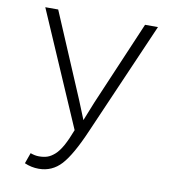

<svg xmlns="http://www.w3.org/2000/svg" viewBox="-83 -807 816 894"><g transform="rotate(10 325.0 -360.0)"><path d="M59.1 -732.9H120.1L289.1 -335L325.2 -246.1L360.8 -335L530.8 -732.9H591.8L359.9 -200.2Q308.6 -81.1 265.4 -33.9Q222.2 13.2 159.2 13.2Q124 13.2 91.8 -1L109.9 -51.8Q130.9 -43.9 149.9 -43.9Q172.9 -43.9 189.7 -49.6Q206.5 -55.2 224.4 -71Q242.2 -86.9 258.8 -116.7Q275.4 -146.5 293 -192.9Z"/></g></svg>

Font: Kreadon Light
Style: Regular
Weight: 300
Designer: kohakuno
Foundry: StudioGnu
Version: Version 1.000;Glyphs 3.1.2 (3151)